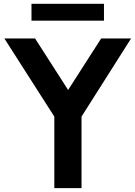

<svg xmlns="http://www.w3.org/2000/svg" viewBox="-20 -968 697 988"><path d="M259.5 0V-368L2.5 -770H160.5L330.5 -505L500.5 -770H654.5L399.5 -368V0ZM142 -948.5H515V-861.5H142Z"/></svg>

Font: Junction
Style: Bold
Weight: 700
Designer: Caroline Hadilaksono
Foundry: Caroline Hadilaksono, Tyler Finck, The League of Moveable Type
Version: Version 2.000; ttfautohint (v1.8.3)